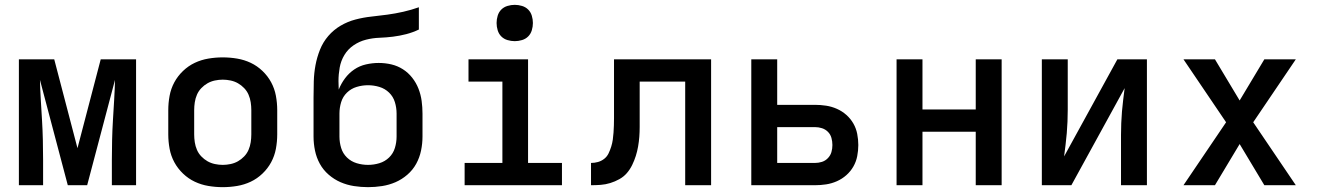

<svg xmlns="http://www.w3.org/2000/svg" viewBox="-20 -765 5440 793"><path d="M58 0V-520H204L300 -153L396 -520H542V0H442V-104Q442 -145 443 -186.5Q444 -228 446.5 -269.5Q449 -311 451.5 -352.5Q454 -394 455 -435L340 0H260L145 -435Q146 -394 148.5 -352.5Q151 -311 153.5 -269.5Q156 -228 157 -186.5Q158 -145 158 -104V0Z M900 8Q870 8 840.5 3Q811 -2 784.5 -14.5Q758 -27 736 -48Q714 -69 700 -95Q686 -121 680.5 -150.5Q675 -180 675 -210V-310Q675 -340 680.5 -369.5Q686 -399 700 -425Q714 -451 736 -472Q758 -493 784.5 -505.5Q811 -518 840.5 -523Q870 -528 900 -528Q930 -528 959.5 -523Q989 -518 1015.5 -505.5Q1042 -493 1064 -472Q1086 -451 1100 -425Q1114 -399 1119.5 -369.5Q1125 -340 1125 -310V-210Q1125 -180 1119.5 -150.5Q1114 -121 1100 -95Q1086 -69 1064 -48Q1042 -27 1015.5 -14.5Q989 -2 959.5 3Q930 8 900 8ZM900 -84Q916 -84 932.5 -87.5Q949 -91 963 -99Q977 -107 988.5 -119Q1000 -131 1006.5 -146Q1013 -161 1015.5 -177.5Q1018 -194 1018 -210V-310Q1018 -326 1015.5 -342.5Q1013 -359 1006.5 -374Q1000 -389 988.5 -401Q977 -413 963 -421Q949 -429 932.5 -432.5Q916 -436 900 -436Q884 -436 867.5 -432.5Q851 -429 837 -421Q823 -413 811.5 -401Q800 -389 793.5 -374Q787 -359 784.5 -342.5Q782 -326 782 -310V-210Q782 -194 784.5 -177.5Q787 -161 793.5 -146Q800 -131 811.5 -119Q823 -107 837 -99Q851 -91 867.5 -87.5Q884 -84 900 -84Z M1500 8Q1471 8 1442 3.5Q1413 -1 1386.5 -12.5Q1360 -24 1337.5 -43.5Q1315 -63 1301 -88.5Q1287 -114 1281 -143Q1275 -172 1275 -201V-362Q1275 -396 1276 -429.5Q1277 -463 1283 -495.5Q1289 -528 1301.5 -559.5Q1314 -591 1336 -616.5Q1358 -642 1387 -659Q1416 -676 1448.5 -684.5Q1481 -693 1514 -696.5Q1547 -700 1580 -704.5Q1613 -709 1646 -716.5Q1679 -724 1710 -735V-643Q1685 -631 1658 -624Q1631 -617 1603 -613.5Q1575 -610 1547 -609Q1519 -608 1491.5 -601Q1464 -594 1440.5 -578Q1417 -562 1402.5 -538Q1388 -514 1383 -486Q1378 -458 1378 -430Q1378 -421 1378.5 -412.5Q1379 -404 1379 -395Q1389 -420 1405 -441.5Q1421 -463 1443 -478Q1465 -493 1491.5 -499Q1518 -505 1544 -505Q1571 -505 1596.5 -499Q1622 -493 1644 -479Q1666 -465 1682.5 -444Q1699 -423 1708.5 -398.5Q1718 -374 1721.5 -348Q1725 -322 1725 -296V-201Q1725 -172 1719 -143Q1713 -114 1699 -88.5Q1685 -63 1662.5 -43.5Q1640 -24 1613.5 -12.5Q1587 -1 1558 3.5Q1529 8 1500 8ZM1500 -84Q1524 -84 1547 -91Q1570 -98 1587 -114.5Q1604 -131 1611 -154Q1618 -177 1618 -201V-296Q1618 -320 1611 -343Q1604 -366 1587 -382.5Q1570 -399 1547 -406Q1524 -413 1500 -413Q1476 -413 1453 -406Q1430 -399 1413 -382.5Q1396 -366 1389 -343Q1382 -320 1382 -296V-201Q1382 -177 1389 -154Q1396 -131 1413 -114.5Q1430 -98 1453 -91Q1476 -84 1500 -84Z M1899 0V-92H2055V-428H1915V-520H2161V-92H2301V0ZM2106 -595Q2091 -595 2076 -599.5Q2061 -604 2050.5 -614.5Q2040 -625 2035.5 -640Q2031 -655 2031 -670Q2031 -685 2035.5 -700Q2040 -715 2050.5 -725.5Q2061 -736 2076 -740.5Q2091 -745 2106 -745Q2121 -745 2136 -740.5Q2151 -736 2161.5 -725.5Q2172 -715 2176.5 -700Q2181 -685 2181 -670Q2181 -655 2176.5 -640Q2172 -625 2161.5 -614.5Q2151 -604 2136 -599.5Q2121 -595 2106 -595Z M2810 0V-428H2622V-281Q2622 -261 2622 -240.5Q2622 -220 2620.5 -200Q2619 -180 2615.5 -160Q2612 -140 2606 -121Q2600 -102 2591 -83.5Q2582 -65 2569 -50Q2556 -35 2538 -25Q2520 -15 2500.5 -9Q2481 -3 2461 -1.5Q2441 0 2421 0V-92Q2436 -92 2450 -96Q2464 -100 2475.5 -109Q2487 -118 2493.5 -131.5Q2500 -145 2504.5 -159.5Q2509 -174 2511 -188.5Q2513 -203 2514 -217.5Q2515 -232 2515.5 -247Q2516 -262 2516 -277V-520H2917V0Z M3083 0V-520H3190V-332H3346Q3369 -332 3392 -328.5Q3415 -325 3436.5 -315.5Q3458 -306 3475.5 -290.5Q3493 -275 3504.5 -255Q3516 -235 3520.5 -212Q3525 -189 3525 -166Q3525 -143 3520.5 -120Q3516 -97 3504.5 -77Q3493 -57 3475.5 -41.5Q3458 -26 3436.5 -16.5Q3415 -7 3392 -3.5Q3369 0 3346 0ZM3190 -92H3346Q3361 -92 3375 -96.5Q3389 -101 3399.5 -112Q3410 -123 3414 -137Q3418 -151 3418 -166Q3418 -181 3414 -195.5Q3410 -210 3399.5 -220.5Q3389 -231 3375 -235.5Q3361 -240 3346 -240H3190Z M3683 0V-520H3790V-313H4010V-520H4117V0H4010V-221H3790V0Z M4283 0V-520H4390V-312Q4390 -288 4389 -263.5Q4388 -239 4386 -215Q4384 -191 4381 -167Q4378 -143 4375 -119L4595 -520H4717V0H4610V-208Q4610 -232 4611 -256.5Q4612 -281 4614 -305Q4616 -329 4619 -353Q4622 -377 4625 -401L4405 0Z M4998 0H4868L5044 -260L4868 -520H4998L5100 -350L5202 -520H5332L5156 -260L5332 0H5202L5100 -170Z"/></svg>

Font: Iosevka Semibold Extended
Style: Regular
Weight: 600
Width: 7
Monospace: yes
Designer: Belleve Invis
Foundry: Belleve Invis
Version: Version 32.5.0; ttfautohint (v1.8.4)